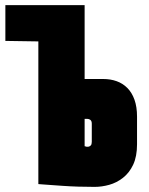

<svg xmlns="http://www.w3.org/2000/svg" viewBox="-20 -720 583 751"><path d="M1 -700V-560L132 -558H218V-700ZM384 -411H311V-700H130V0Q130 0 142.5 1Q155 2 176.5 3.5Q198 5 226 7Q254 9 286 10Q318 11 350 11Q378 11 407 3Q436 -5 461 -24.5Q486 -44 501 -76Q516 -108 516 -156V-264Q516 -302 506 -330Q496 -358 478 -376Q460 -394 436 -402.5Q412 -411 384 -411ZM339 -165Q339 -161 338 -157Q337 -153 335 -151Q333 -149 330 -147.5Q327 -146 323 -146Q322 -146 320 -146Q318 -146 316.5 -146.5Q315 -147 314 -147.5Q313 -148 312 -148Q311 -148 311 -148V-255H322Q325 -255 328 -254Q331 -253 333.5 -251Q336 -249 337.5 -245.5Q339 -242 339 -236Z"/></svg>

Font: Advent Pro Black
Style: Regular
Weight: 900
Version: Version 3.000